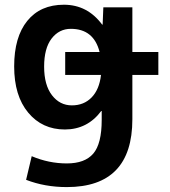

<svg xmlns="http://www.w3.org/2000/svg" viewBox="-20 -550 710 801"><path d="M406.2 -447.3H408.2L411.1 -519.5H532.2V-333H640.6V-237.3H532.2V-52.7Q532.2 230.5 258.8 230.5Q167 230.5 88.9 200.2L112.3 101.6Q183.6 131.8 258.8 131.8Q334 131.8 369.1 90.8Q404.3 49.8 404.3 -49.8V-86.9H402.3Q344.7 -9.8 250.5 -9.8Q156.2 -9.8 97.7 -80.1Q39.1 -150.4 39.1 -272.9Q39.1 -395.5 93.8 -462.9Q148.4 -530.3 246.6 -530.3Q344.7 -530.3 406.2 -447.3ZM401.4 -237.3H252V-333H395.5Q371.1 -429.7 275.4 -429.7Q226.6 -429.7 195.3 -389.2Q164.1 -348.6 164.1 -272Q164.1 -195.3 196.8 -152.8Q229.5 -110.4 279.8 -110.4Q330.1 -110.4 362.3 -143.6Q394.5 -176.8 401.4 -237.3Z"/></svg>

Font: GenEi M Gothic v2 Bold
Style: Regular
Weight: 700
Version: Version 2.0